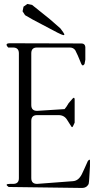

<svg xmlns="http://www.w3.org/2000/svg" viewBox="-20 -972 540 968"><path d="M390.6 -752.9Q408.2 -752.9 410.2 -735.4V-670.9L406.2 -649.4Q396.5 -634.8 389.6 -650.4L372.1 -692.4L359.4 -718.8Q349.6 -732.4 332 -732.4H166Q137.7 -732.4 137.7 -703.1V-442.4Q137.7 -413.1 167 -413.1L305.7 -421.9L315.4 -434.6L326.2 -452.1L345.7 -474.6Q355.5 -485.4 356.4 -470.7V-457V-444.3V-393.6V-353.5L348.6 -336.9Q343.8 -325.2 337.9 -336.9L319.3 -366.2Q304.7 -391.6 275.4 -391.6H167Q137.7 -391.6 137.7 -362.3V-74.2Q137.7 -44.9 167 -44.9L347.7 -58.6Q376 -60.5 392.6 -93.8L406.2 -123L422.9 -160.2Q435.5 -175.8 433.6 -155.3V-134.8L431.6 -99.6L429.7 -69.3L428.7 -56.6L426.8 -43.9Q416 -24.4 394.5 -24.4L23.4 -29.3Q1 -44.9 29.3 -44.9H45.9Q75.2 -44.9 75.2 -73.2V-703.1Q75.2 -732.4 45.9 -732.4H21.5Q1 -753.9 30.3 -753.9ZM98.6 -938.5 118.2 -952.1 141.6 -947.3 230.5 -876 284.2 -829.1 297.9 -810.5Q314.5 -787.1 288.1 -798.8L269.5 -807.6L145.5 -873L106.4 -895.5L93.8 -915Z"/></svg>

Font: B2 Hana
Style: Regular
Weight: 500
Version: 2020-08-05; (max)